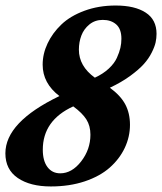

<svg xmlns="http://www.w3.org/2000/svg" viewBox="-24 -671 590 699"><path d="M161.1 7.8Q85.9 7.8 40.8 -22.9Q-4.4 -53.7 -4.4 -112.8Q-4.4 -226.6 192.4 -321.3Q131.3 -367.7 131.3 -435.5Q131.3 -475.1 149.2 -512.9Q167 -550.8 199.5 -581.8Q231.9 -612.8 283.4 -631.8Q335 -650.9 397 -650.9Q466.8 -650.9 506.3 -625.2Q545.9 -599.6 545.9 -547.9Q545.9 -532.2 542.5 -516.6Q539.1 -501 528.3 -479.5Q517.6 -458 499.8 -438Q481.9 -418 450.2 -394.8Q418.5 -371.6 376 -351.6Q415 -323.2 432.1 -291Q449.2 -258.8 449.2 -216.8Q449.2 -172.9 430.2 -132.6Q411.1 -92.3 375.5 -60.8Q339.8 -29.3 284.4 -10.7Q229 7.8 161.1 7.8ZM321.3 -388.2Q351.1 -401.9 371.6 -420.9Q392.1 -439.9 401.4 -460.2Q410.6 -480.5 414.3 -496.8Q418 -513.2 418 -529.8Q418 -565.4 399.2 -582Q380.4 -598.6 350.1 -598.6Q321.8 -598.6 301.5 -582Q281.2 -565.4 272.2 -541.5Q263.2 -517.6 263.2 -490.2Q263.2 -430.2 321.3 -388.2ZM195.3 -40Q237.8 -40 271.5 -83.5Q305.2 -127 305.2 -180.7Q305.2 -212.9 290.5 -236.1Q275.9 -259.3 242.7 -283.7Q131.8 -232.9 131.8 -126Q131.8 -85.4 148.9 -62.7Q166 -40 195.3 -40Z"/></svg>

Font: Elstob Grade
Style: Italic
Weight: 400
Italic angle: -20°
Designer: Peter S. Baker
Version: Version 1.015